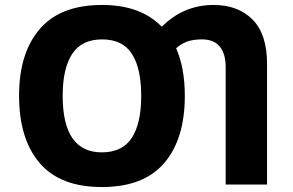

<svg xmlns="http://www.w3.org/2000/svg" viewBox="-20 -745 1182 775"><path d="M391 10Q223 10 140 -87Q57 -184 57 -359Q57 -531 140.5 -628Q224 -725 392 -725Q548 -725 633 -637Q721 -725 842 -725Q941 -725 999.5 -666Q1058 -607 1058 -487V0H891V-473Q891 -528 867 -557Q843 -586 796 -586Q758 -586 733.5 -576.5Q709 -567 691 -550Q726 -471 726 -358Q726 -184 643 -87Q560 10 391 10ZM391 -130Q474 -130 512 -188.5Q550 -247 550 -358Q550 -469 512.5 -527.5Q475 -586 392 -586Q310 -586 271.5 -527.5Q233 -469 233 -358Q233 -130 391 -130Z"/></svg>

Font: Noto Sans UI ExtraBold
Style: Regular
Weight: 800
Designer: Monotype Design Team
Foundry: Monotype Imaging Inc.
Version: Version 1.001